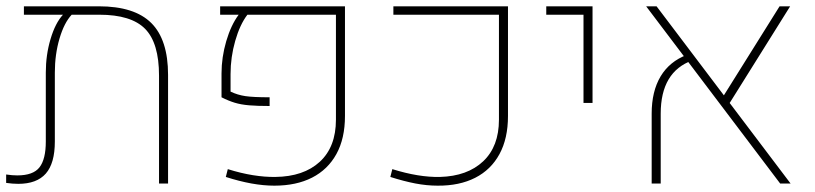

<svg xmlns="http://www.w3.org/2000/svg" viewBox="-22 -585 2597 612"><path d="M293 -564.9Q406.7 -564.9 460.2 -511.7Q513.7 -458.5 513.7 -346.2V0H484.9V-343.8Q484.9 -447.8 440.7 -492.9Q396.5 -538.1 294.4 -538.1H206.5Q182.6 -512.7 167.7 -462.2Q152.8 -411.6 152.8 -353.5V-133.8Q152.8 -64.5 124 -31.7Q95.2 1 36.1 1Q26.9 1 17.3 0.2Q7.8 -0.5 -2.4 -2V-28.8Q7.3 -27.3 16.4 -26.6Q25.4 -25.9 33.2 -25.9Q84 -25.9 104 -51.8Q124 -77.6 124 -133.8V-353.5Q124 -410.2 139.2 -460.9Q154.3 -511.7 178.7 -538.1H54.2V-564.9Z M852.5 6.8Q817.9 6.8 779.1 -0.2Q740.2 -7.3 697.8 -21L704.1 -45.9Q746.1 -32.7 784.2 -26.6Q822.3 -20.5 855.5 -21Q945.8 -22 997.3 -69.3Q1048.8 -116.7 1048.8 -203.6V-538.1H766.6Q742.7 -506.8 727.8 -454.8Q712.9 -402.8 712.9 -349.1V-293Q735.4 -282.2 760.3 -278.6Q785.2 -274.9 837.4 -274.9V-247.1Q798.3 -247.1 772.2 -249.3Q746.1 -251.5 726.1 -257.6Q706.1 -263.7 684.1 -274.9V-351.1Q684.1 -402.3 699.2 -453.9Q714.4 -505.4 738.8 -538.1H679.7V-564.9H1077.6V-215.3Q1077.6 -143.6 1050.3 -94Q1022.9 -44.4 972.7 -18.8Q922.4 6.8 852.5 6.8Z M1373 6.8Q1338.4 6.8 1301.8 -0.2Q1265.1 -7.3 1222.2 -21L1228.5 -45.9Q1313 -19.5 1380.4 -21Q1467.8 -23.4 1518.1 -70.8Q1568.4 -118.2 1568.4 -203.6V-538.1H1231.9V-564.9H1597.2V-215.3Q1597.2 -143.6 1570.1 -93.8Q1543 -43.9 1492.7 -18.3Q1442.4 7.3 1373 6.8Z M1837.9 -256.8V-538.1H1719.2V-564.9H1866.7V-256.8Z M2464.8 0 2037.6 -564.9H2070.8L2498 0ZM2055.2 0V-222.7Q2055.2 -293.9 2083.7 -341.6Q2112.3 -389.2 2167.5 -410.2L2185.1 -392.6Q2084 -356.4 2084 -222.7V0ZM2496.6 -564.9 2293.5 -240.2 2272 -259.8 2462.9 -564.9Z"/></svg>

Font: Heebo Thin
Style: Regular
Weight: 250
Designer: Oded Ezer
Foundry: Ezer Type House
Version: Version 3.100